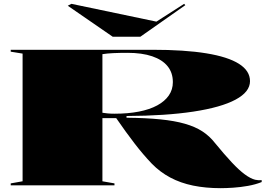

<svg xmlns="http://www.w3.org/2000/svg" viewBox="-20 -968 1396 1003"><path d="M1133 15Q1054 15 988.5 1.5Q923 -12 869.5 -40.5Q816 -69 773 -113Q728 -160 683 -218.5Q638 -277 587 -351H515V-21L578 -10V0H36V-10L98 -21V-688L36 -698V-708H775Q944 -708 1057.5 -689.5Q1171 -671 1228.5 -634.5Q1286 -598 1286 -544Q1286 -488 1210.5 -447.5Q1135 -407 990.5 -385Q846 -363 641 -362V-353Q742 -352 817 -344.5Q892 -337 946 -321.5Q1000 -306 1037.5 -281.5Q1075 -257 1103 -221Q1153 -160 1191 -119.5Q1229 -79 1259 -57Q1289 -35 1313 -29Q1331 -25 1347 -27V-17Q1315 -4 1275.5 3Q1236 10 1198.5 12.5Q1161 15 1133 15ZM578 -374Q649 -374 705.5 -385Q762 -396 801.5 -417.5Q841 -439 862 -469.5Q883 -500 883 -539Q883 -588 855.5 -622Q828 -656 775 -674Q722 -692 646 -692Q605 -692 572 -690.5Q539 -689 515 -685V-379Q526 -377 542.5 -375.5Q559 -374 578 -374ZM942 -948 948 -941 713 -776H569L334 -938L353 -948L797 -855Z"/></svg>

Font: Kalnia Expanded SemiBold
Style: Regular
Weight: 600
Width: 7
Designer: Frida Medrano
Foundry: Frida Medrano
Version: Version 1.105